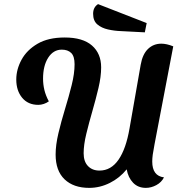

<svg xmlns="http://www.w3.org/2000/svg" viewBox="-20 -891 874 932"><path d="M413 21Q337 21 293.5 -20.5Q250 -62 250 -141Q250 -187 263.5 -244Q277 -301 295.5 -361.5Q314 -422 328 -478Q342 -534 342 -579Q342 -618 325.5 -634Q309 -650 280 -650Q239 -650 214 -611Q189 -572 189 -509Q189 -481 195.5 -454Q202 -427 217 -399Q206 -391 192.5 -386.5Q179 -382 166 -382Q116 -382 87.5 -416.5Q59 -451 59 -505Q59 -554 84.5 -601Q110 -648 162 -678.5Q214 -709 294 -709Q382 -709 426.5 -670Q471 -631 471 -564Q471 -519 458 -464Q445 -409 428.5 -352Q412 -295 399 -241.5Q386 -188 386 -147Q386 -107 407 -85Q428 -63 463 -63Q519 -63 555.5 -116Q592 -169 609 -269L663 -577Q672 -628 698.5 -653.5Q725 -679 763 -679Q789 -679 821 -666L730 -190Q724 -159 721.5 -140.5Q719 -122 719 -107Q719 -37 776 -30Q764 -6 739 7.5Q714 21 688 21Q650 21 626 -4Q602 -29 595 -69Q561 -27 513 -3Q465 21 413 21ZM683 -734 567 -740Q536 -741 504.5 -748Q473 -755 452.5 -772.5Q432 -790 432 -824Q432 -856 456 -871L692 -779Z"/></svg>

Font: Sansita Swashed Medium
Style: Regular
Weight: 500
Designer: Pablo Cosgaya
Foundry: Omnibus-Type
Version: Version 1.003; ttfautohint (v1.8.3)